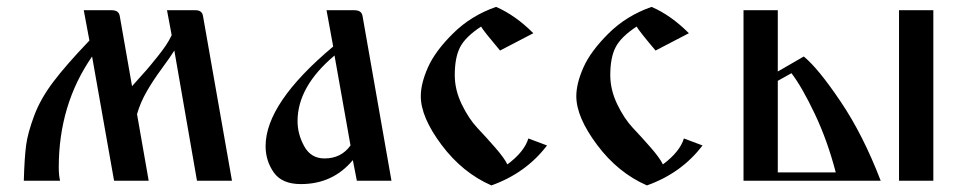

<svg xmlns="http://www.w3.org/2000/svg" viewBox="-20 -530 2831 563"><path d="M575.2 -483.4C573.2 -494.5 566.1 -500 553.7 -500H469.7L483.4 -426.8C478.8 -417 473.3 -407.2 466.8 -397.5C460.3 -387.7 452.3 -377 442.9 -365.2C433.4 -353.5 425.8 -344.1 419.9 -336.9C414.1 -329.8 404.8 -319.2 392.1 -305.2C379.4 -291.2 371.1 -281.9 367.2 -277.3L331.1 -483.4C329.1 -494.5 321.3 -500 307.6 -500H225.6L242.2 -411.1C197.3 -364.3 162.1 -324.1 136.7 -290.5C111.3 -257 92.4 -223.6 80.1 -190.4C67.7 -157.2 59.9 -128.6 56.6 -104.5C53.4 -80.4 51.1 -45.6 49.8 0H156.2C153.6 -10.4 152.3 -23.4 152.3 -39.1C152.3 -162.1 184.9 -270.5 250 -364.3L314.5 0H416L381.8 -195.3C388.3 -218.1 397.8 -240.2 410.2 -261.7C422.5 -283.2 437.3 -305.7 454.6 -329.1C471.8 -352.5 484 -370.1 491.2 -381.8L557.6 0H660.2Z M1043 -483.4C1041 -494.5 1033.2 -500 1019.5 -500H937.5L957 -393.6C824.9 -282.9 758.8 -185.5 758.8 -101.6C758.8 -72.9 766.8 -47.2 782.7 -24.4C798.7 -1.6 825.2 9.8 862.3 9.8C924.8 9.8 975.6 -13.7 1014.6 -60.5L1026.4 0H1127.9ZM1007.8 -103.5C989.6 -78.1 964.2 -65.4 931.6 -65.4C904.9 -65.4 885.1 -77.3 872.1 -101.1C859 -124.8 852.5 -149.4 852.5 -174.8C852.5 -242.5 888.7 -306.6 960.9 -367.2Z M1446.3 -381.8 1543.9 -432.6C1508.8 -467.8 1472.3 -493.5 1434.6 -509.8C1385.7 -492.8 1343.8 -467 1308.6 -432.1C1273.4 -397.3 1248.9 -364.1 1234.9 -332.5C1220.9 -300.9 1213.9 -272.8 1213.9 -248C1213.9 -207 1234.2 -159.3 1274.9 -105C1315.6 -50.6 1364.3 -11.1 1420.9 13.7C1488.6 -10.4 1543 -49.5 1584 -103.5L1529.3 -124C1521.5 -98 1501 -72.6 1467.8 -47.9C1461.9 -60.2 1450 -76.7 1432.1 -97.2C1414.2 -117.7 1396.8 -136.9 1379.9 -154.8C1363 -172.7 1347.7 -195.8 1334 -224.1C1320.3 -252.4 1313.5 -280.9 1313.5 -309.6C1313.5 -344.1 1318.7 -371.4 1329.1 -391.6C1339.5 -411.8 1360 -432 1390.6 -452.1C1395.8 -443 1414.4 -419.6 1446.3 -381.8Z M1902.3 -381.8 2000 -432.6C1964.8 -467.8 1928.4 -493.5 1890.6 -509.8C1841.8 -492.8 1799.8 -467 1764.6 -432.1C1729.5 -397.3 1704.9 -364.1 1690.9 -332.5C1676.9 -300.9 1669.9 -272.8 1669.9 -248C1669.9 -207 1690.3 -159.3 1731 -105C1771.6 -50.6 1820.3 -11.1 1877 13.7C1944.7 -10.4 1999 -49.5 2040 -103.5L1985.4 -124C1977.5 -98 1957 -72.6 1923.8 -47.9C1918 -60.2 1906.1 -76.7 1888.2 -97.2C1870.3 -117.7 1852.9 -136.9 1835.9 -154.8C1819 -172.7 1803.7 -195.8 1790 -224.1C1776.4 -252.4 1769.5 -280.9 1769.5 -309.6C1769.5 -344.1 1774.7 -371.4 1785.2 -391.6C1795.6 -411.8 1816.1 -432 1846.7 -452.1C1851.9 -443 1870.4 -419.6 1902.3 -381.8Z M2616.2 -500V0H2716.8V-500ZM2160.2 -500V0H2562.5C2528 -89.8 2488.8 -167.3 2444.8 -232.4C2400.9 -297.5 2364.9 -341.5 2336.9 -364.3L2260.7 -320.3V-500ZM2260.7 -24.4V-293L2300.8 -315.4C2321.6 -288.1 2344.4 -248.4 2369.1 -196.3C2393.9 -144.2 2414.4 -86.9 2430.7 -24.4Z"/></svg>

Font: TriodPostnaja
Style: Medium
Weight: 500
Version: 20110805; ttfautohint (v0.96) -l 8 -r 50 -G 200 -x 14 -w "G"